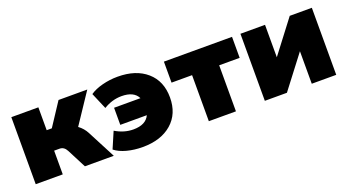

<svg xmlns="http://www.w3.org/2000/svg" viewBox="-45 -941 2483 1372"><g transform="rotate(-20 1196.5 -255.0)"><path d="M54.2 0V-509.8H259.8V-335.9H298.8L413.1 -509.8H631.8L479 -280.8Q516.1 -253.9 537.1 -212.9L647.9 0H428.2L354 -144Q335.4 -180.2 300.8 -180.2H259.8V0Z M864.7 12.2Q800.8 12.2 745.4 -2.4Q689.9 -17.1 654.8 -44.9L708 -168.9Q774.4 -128.9 844.7 -128.9Q939.9 -128.9 968.8 -191.9H767.1V-321.8H967.8Q938.5 -381.8 844.7 -381.8Q773.4 -381.8 708 -341.8L654.8 -466.8Q692.4 -492.7 749 -507.3Q805.7 -522 865.7 -522Q1004.9 -522 1086.4 -450.7Q1168 -379.4 1168 -254.9Q1168 -130.4 1085.9 -59.1Q1003.9 12.2 864.7 12.2Z M1370.6 0V-350.1H1214.4V-509.8H1732.4V-350.1H1576.7V0Z M1796.4 0V-509.8H1983.4V-263.2L2171.4 -509.8H2339.4V0H2153.3V-247.1L1964.4 0Z"/></g></svg>

Font: Mulish ExtraBlack
Style: Regular
Weight: 1000
Designer: Vernon Adams
Foundry: Vernon Adams
Version: Version 3.603; ttfautohint (v1.8.3)